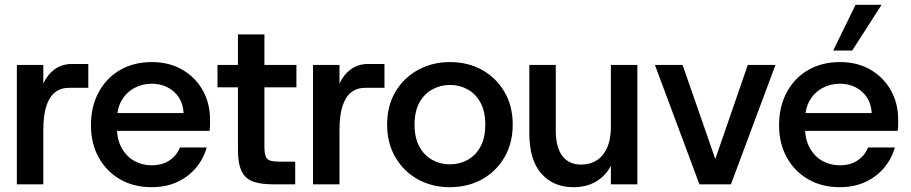

<svg xmlns="http://www.w3.org/2000/svg" viewBox="-20 -766 3788 798"><path d="M50 0V-496H160V-419Q178 -457 208 -478.5Q238 -500 278 -500H347V-401H267Q233 -401 209 -382.5Q185 -364 172.5 -325Q160 -286 160 -226V0Z M610 12Q536 12 479.5 -20.5Q423 -53 390.5 -111Q358 -169 358 -246Q358 -323 390 -382.5Q422 -442 479 -475Q536 -508 611 -508Q684 -508 738.5 -476Q793 -444 823 -390Q853 -336 853 -269Q853 -259 853 -247.5Q853 -236 851 -222H439V-296H743Q740 -352 702.5 -385Q665 -418 611 -418Q572 -418 539 -400.5Q506 -383 486 -349.5Q466 -316 466 -264V-236Q466 -186 486 -150.5Q506 -115 538.5 -97Q571 -79 610 -79Q654 -79 684 -99Q714 -119 728 -153H839Q826 -106 794.5 -68.5Q763 -31 716.5 -9.5Q670 12 610 12Z M1111 0Q1065 0 1033 -11Q1001 -22 985 -53Q969 -84 969 -143V-403H884V-496H969V-623H1079V-496H1212V-403H1079V-158Q1079 -129 1084.5 -115.5Q1090 -102 1104.5 -98Q1119 -94 1147 -94H1207V0Z M1281 0V-496H1391V-419Q1409 -457 1439 -478.5Q1469 -500 1509 -500H1578V-401H1498Q1464 -401 1440 -382.5Q1416 -364 1403.5 -325Q1391 -286 1391 -226V0Z M1850 12Q1776 12 1717 -20.5Q1658 -53 1623.5 -112Q1589 -171 1589 -248Q1589 -326 1623.5 -384.5Q1658 -443 1717.5 -475.5Q1777 -508 1850 -508Q1925 -508 1983.5 -475.5Q2042 -443 2076.5 -384.5Q2111 -326 2111 -248Q2111 -171 2076.5 -112Q2042 -53 1983 -20.5Q1924 12 1850 12ZM1849 -83Q1890 -83 1923.5 -101.5Q1957 -120 1977 -156.5Q1997 -193 1997 -248Q1997 -303 1977 -339.5Q1957 -376 1923.5 -394.5Q1890 -413 1851 -413Q1811 -413 1777 -394.5Q1743 -376 1723 -339.5Q1703 -303 1703 -248Q1703 -193 1723 -156.5Q1743 -120 1776.5 -101.5Q1810 -83 1849 -83Z M2363 12Q2280 12 2230 -44.5Q2180 -101 2180 -212V-496H2290V-223Q2290 -153 2317.5 -117.5Q2345 -82 2395 -82Q2453 -82 2486 -123Q2519 -164 2519 -240V-496H2629V0H2519V-77Q2497 -35 2457.5 -11.5Q2418 12 2363 12Z M2887 0 2702 -496H2817L2953 -105L3088 -496H3203L3018 0Z M3470 12Q3396 12 3339.5 -20.5Q3283 -53 3250.5 -111Q3218 -169 3218 -246Q3218 -323 3250 -382.5Q3282 -442 3339 -475Q3396 -508 3471 -508Q3544 -508 3598.5 -476Q3653 -444 3683 -390Q3713 -336 3713 -269Q3713 -259 3713 -247.5Q3713 -236 3711 -222H3299V-296H3603Q3600 -352 3562.5 -385Q3525 -418 3471 -418Q3432 -418 3399 -400.5Q3366 -383 3346 -349.5Q3326 -316 3326 -264V-236Q3326 -186 3346 -150.5Q3366 -115 3398.5 -97Q3431 -79 3470 -79Q3514 -79 3544 -99Q3574 -119 3588 -153H3699Q3686 -106 3654.5 -68.5Q3623 -31 3576.5 -9.5Q3530 12 3470 12ZM3443 -556 3536 -746H3644L3522 -556Z"/></svg>

Font: Host Grotesk Light Medium
Style: Regular
Weight: 500
Version: Version 1.003